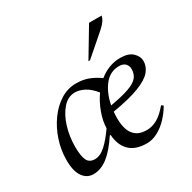

<svg xmlns="http://www.w3.org/2000/svg" viewBox="-159 -864 1030 1032"><g transform="rotate(-30 356.0 -348.5)"><path d="M136 10Q96 10 71.5 -24.5Q47 -59 47 -128Q47 -190 66.5 -249Q86 -308 120.5 -356Q155 -404 200 -432Q245 -460 296 -460Q340 -460 373.5 -447Q407 -434 439 -411Q467 -434 500.5 -447Q534 -460 571 -460Q622 -460 647 -436Q672 -412 672 -383Q672 -349 648 -320.5Q624 -292 564.5 -268.5Q505 -245 397 -227Q395 -207 395 -185Q395 -149 404.5 -118.5Q414 -88 438 -70Q462 -52 503 -52Q536 -52 568 -70Q600 -88 634 -129H636L646 -121Q626 -86 597.5 -56Q569 -26 535.5 -8Q502 10 468 10Q397 10 360.5 -26.5Q324 -63 320 -127H315Q268 -56 225 -23Q182 10 136 10ZM544 -425Q487 -425 451 -378.5Q415 -332 402 -263Q477 -276 519 -291Q561 -306 578 -326.5Q595 -347 595 -378Q595 -398 582 -411.5Q569 -425 544 -425ZM183 -56Q216 -56 250 -87Q284 -118 319 -169Q320 -214 338.5 -264Q357 -314 385 -353Q354 -391 324 -406Q294 -421 267 -421Q224 -421 191.5 -384Q159 -347 141 -289Q123 -231 123 -167Q123 -111 135.5 -83.5Q148 -56 183 -56ZM415 -530 521 -707H599Q596 -692 587 -678Q578 -664 556 -644L425 -530Z"/></g></svg>

Font: Spectral
Style: Italic
Weight: 400
Italic angle: -10°
Designer: Jean-Baptiste Levee
Foundry: Production Type
Version: Version 2.001